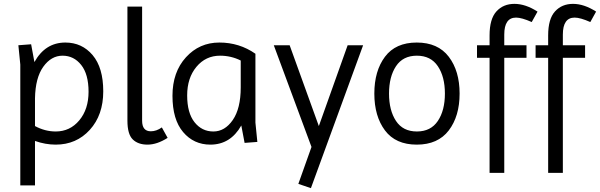

<svg xmlns="http://www.w3.org/2000/svg" viewBox="-20 -734 3103 993"><path d="M318 -514Q404 -514 459 -449Q514 -384 514 -261.5Q514 -139 444.5 -62.5Q375 14 268 14Q215 14 161 -5V225H85V-400L75 -500L141 -505L158 -413Q214 -514 318 -514ZM161 -226V-82Q213 -54 268 -54Q342 -54 390 -111.5Q438 -169 438 -259.5Q438 -350 400 -398Q362 -446 303.5 -446Q245 -446 204 -389Q163 -332 161 -226Z M639 -700H715V-110Q715 -55 760 -55Q789 -55 817 -75L847 -21Q792 14 743 14Q694 14 666.5 -13Q639 -40 639 -110Z M1068 14Q982 14 927 -51Q872 -116 872 -238.5Q872 -361 941.5 -437.5Q1011 -514 1114.5 -514Q1218 -514 1301 -456V-100L1311 0L1245 5L1228 -85Q1172 14 1068 14ZM1225 -282V-421Q1175 -446 1118 -446Q1044 -446 996 -388.5Q948 -331 948 -240.5Q948 -150 986 -102Q1024 -54 1083.5 -54Q1143 -54 1184 -113.5Q1225 -173 1225 -282Z M1588 239 1523 217 1591 26 1396 -500H1478L1629 -82L1778 -500H1858Z M1971 -59.5Q1916 -133 1916 -250Q1916 -367 1971 -440.5Q2026 -514 2135.5 -514Q2245 -514 2301 -440.5Q2357 -367 2357 -250Q2357 -133 2301 -59.5Q2245 14 2135.5 14Q2026 14 1971 -59.5ZM2028 -391.5Q1992 -337 1992 -250Q1992 -163 2028 -108.5Q2064 -54 2136 -54Q2208 -54 2244.5 -108.5Q2281 -163 2281 -250Q2281 -337 2244.5 -391.5Q2208 -446 2136 -446Q2064 -446 2028 -391.5Z M2447 -435V-500H2512V-551Q2512 -636 2547.5 -675Q2583 -714 2640.5 -714Q2698 -714 2760 -674L2730 -620Q2678 -643 2649 -643Q2588 -643 2588 -555V-500H2703V-435H2588V160H2512V-435Z M2750 -435V-500H2815V-551Q2815 -636 2850.5 -675Q2886 -714 2943.5 -714Q3001 -714 3063 -674L3033 -620Q2981 -643 2952 -643Q2891 -643 2891 -555V-500H3006V-435H2891V160H2815V-435Z"/></svg>

Font: Imprima
Style: Regular
Weight: 400
Version: Version 1.001